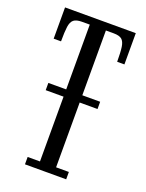

<svg xmlns="http://www.w3.org/2000/svg" viewBox="-134 -767 634 834"><g transform="rotate(20 182.5 -350.0)"><path d="M88.5 0V-34H145.5V-333.5H63V-367H145.5V-666.5H109Q83.5 -666.5 71.5 -656.8Q59.5 -647 56.2 -623Q53 -599 53 -555.5H19V-700H346V-555.5H312.5Q312.5 -599 309 -623Q305.5 -647 293.8 -656.8Q282 -666.5 256 -666.5H220V-367H302.5V-333.5H220V-34H279V0Z"/></g></svg>

Font: Imbue 10pt
Style: Regular
Weight: 400
Designer: Tyler Finck
Foundry: Etcetera Type Company
Version: Version 1.102; ttfautohint (v1.8.3)